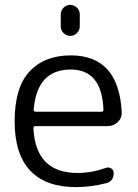

<svg xmlns="http://www.w3.org/2000/svg" viewBox="-20 -757 564 787"><path d="M270 -472Q131 -472 118 -307Q118 -299 127 -299H396Q404 -299 404 -307Q398 -472 270 -472ZM291 10Q168 10 104 -57.5Q40 -125 40 -260Q40 -399 101.5 -464.5Q163 -530 270 -530Q467 -530 479 -297Q480 -273 462.5 -256.5Q445 -240 421 -240H125Q117 -240 117 -231Q126 -48 298 -48Q355 -48 415 -69Q426 -73 436 -66.5Q446 -60 446 -48Q446 -14 415 -6Q351 10 291 10ZM229 -698Q229 -714 240.5 -725.5Q252 -737 268 -737Q284 -737 295.5 -725.5Q307 -714 307 -698V-649Q307 -633 295.5 -621.5Q284 -610 268 -610Q252 -610 240.5 -621.5Q229 -633 229 -649Z"/></svg>

Font: Rounded Mplus 1c
Style: Regular
Weight: 400
Version: Version 1.059.20150529